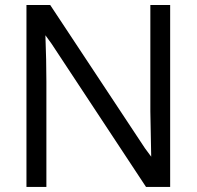

<svg xmlns="http://www.w3.org/2000/svg" viewBox="-20 -742 780 762"><path d="M655.3 0H559.6L184.6 -568.4L160.2 -602.1Q164.1 -499.5 164.1 -418.9V0H85V-722.2H179.2L555.2 -153.8L580.1 -120.1Q576.7 -275.9 576.7 -300.3V-722.2H655.3Z"/></svg>

Font: Oxygen-Regular
Style: Regular
Weight: 400
Designer: Vernon Adams
Foundry: Vernon Adams
Version: Version Release 0.2.3 webfont; ttfautohint (v0.93.3-1d66) -l